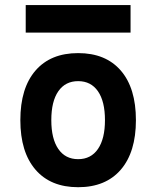

<svg xmlns="http://www.w3.org/2000/svg" viewBox="-20 -740 626 769"><path d="M293 9.8Q182.6 9.8 122.1 -60.5Q61.5 -130.9 61.5 -258.8Q61.5 -387.2 122.1 -457.3Q182.6 -527.3 293 -527.3Q403.3 -527.3 463.9 -457.3Q524.4 -387.2 524.4 -258.8Q524.4 -130.9 463.9 -60.5Q403.3 9.8 293 9.8ZM293 -102.5Q344.2 -102.5 372.3 -143.3Q400.4 -184.1 400.4 -258.8Q400.4 -334 372.3 -374.5Q344.2 -415 293 -415Q241.7 -415 213.6 -374.5Q185.5 -334 185.5 -258.8Q185.5 -184.1 213.6 -143.3Q241.7 -102.5 293 -102.5ZM83 -609.4V-719.7H502.9V-609.4Z"/></svg>

Font: Cascadia Mono NF SemiBold
Style: Regular
Weight: 600
Monospace: yes
Designer: Aaron Bell
Foundry: Saja Typeworks
Version: Version 2404.023; ttfautohint (v1.8.4)